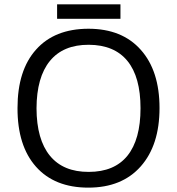

<svg xmlns="http://www.w3.org/2000/svg" viewBox="-20 -858 819 888"><path d="M148.9 -356.9Q149.4 -212.9 210.9 -137.7Q272.5 -62.5 390.6 -63Q508.8 -63 569.3 -137.7Q629.9 -212.9 629.9 -357.4Q629.9 -502 569.3 -576.2Q508.8 -650.4 390.6 -650.9Q272.5 -651.4 210.9 -576.2Q149.4 -501 148.9 -356.9ZM388.7 9.8Q232.4 9.8 146.5 -86.9Q60.5 -183.6 61 -358.4Q61 -533.2 147 -628.9Q232.4 -724.6 388.7 -725.1Q544.9 -725.1 631.3 -627.4Q717.8 -530.3 717.8 -358.4Q717.8 -186.5 630.9 -88.4Q543.9 9.8 388.7 9.8ZM244.1 -837.9H537.1V-771H244.1Z"/></svg>

Font: OpenSans
Style: Regular
Weight: 400
Foundry: Ascender Corporation
Version: Version 1.10